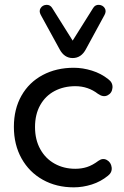

<svg xmlns="http://www.w3.org/2000/svg" viewBox="-20 -783 525 812"><path d="M38.7 -246.6Q38.7 -321.8 70.8 -378.4Q102.9 -435 160.6 -465.7Q218.4 -496.4 292 -496.4Q329.9 -496.4 368.6 -484.4Q407.3 -472.4 437.5 -448.4Q457.4 -434.1 455.7 -411.9Q453.9 -389.6 435.3 -380Q416.7 -370.4 394.4 -386.1Q352.5 -418.5 298.6 -418.5Q249.7 -418.5 210.9 -398.1Q172.1 -377.6 150.1 -338.4Q128.1 -299.2 128.1 -245.6Q128.1 -192 150.4 -152Q172.7 -111.9 211.4 -90.6Q250.1 -69.2 298.6 -69.2Q324.9 -69.2 348 -76.6Q371.1 -84 396.3 -102.9Q414.8 -116.1 432.2 -106.2Q449.6 -96.3 452.2 -75.3Q454.9 -54.2 436.9 -40Q406 -14.7 368 -2.7Q329.9 9.3 292 9.3Q218.4 9.3 161 -22.8Q103.5 -54.9 71.1 -113Q38.7 -171.1 38.7 -246.6ZM232.2 -574.4 152.4 -720Q143.6 -736.2 151.9 -748.9Q160.1 -761.5 176 -762.5Q191.9 -763.4 200.7 -749.1L287.3 -611.2L373.9 -749.1Q382.6 -763.4 398.5 -762.5Q414.4 -761.5 422.7 -748.9Q430.9 -736.2 422.2 -720L343 -574.4Q323.2 -537.5 287.3 -537.5Q252 -537.5 232.2 -574.4Z"/></svg>

Font: SN Pro Thin
Style: Regular
Weight: 200
Designer: Tobias Whetton
Foundry: Supernotes
Version: Version 1.003;Glyphs 3.3 (3324)